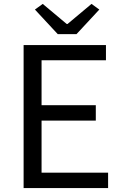

<svg xmlns="http://www.w3.org/2000/svg" viewBox="-20 -964 629 984"><path d="M101 0H534V-79H193V-346H471V-425H193V-655H523V-733H101ZM276 -789H372L489 -915L449 -944L326 -841H322L199 -944L159 -915Z"/></svg>

Font: Noto Sans HK
Style: Regular
Weight: 400
Designer: Ryoko NISHIZUKA 西塚涼子 (kana, bopomofo & ideographs); Paul D. Hunt (Latin, Greek & Cyrillic); Sandoll Communications 산돌커뮤니
Foundry: Adobe
Version: Version 2.004;hotconv 1.0.118;makeotfexe 2.5.65603